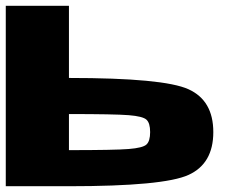

<svg xmlns="http://www.w3.org/2000/svg" viewBox="-20 -645 790 665"><path d="M0 0V-625H218.8V-375Q546.9 -375 632.8 -335.9Q718.8 -296.9 718.8 -187.5Q718.8 -78.1 632.8 -39.1Q546.9 0 218.8 0ZM500 -187.5Q500 -218.8 487.3 -230.5Q474.6 -242.2 425.8 -246.1Q377 -250 218.8 -250V-125Q377 -125 425.8 -128.9Q474.6 -132.8 487.3 -144.5Q500 -156.2 500 -187.5Z"/></svg>

Font: CraftyPE
Style: Regular
Weight: 400
Designer: Erek Butcher
Foundry: Haunted Coop
Version: Version 0.018;April 4, 2024;FontCreator 15.0.0.2962 64-bit